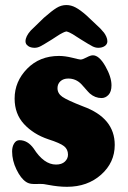

<svg xmlns="http://www.w3.org/2000/svg" viewBox="-20 -717 499 750"><path d="M183.1 -563Q149.4 -542 137.9 -536.1Q126.5 -530.3 115.2 -530.3Q99.6 -530.3 89.6 -537.4Q79.6 -544.4 79.6 -555.7Q79.6 -574.7 100.1 -597.7L151.4 -647.5Q183.1 -675.3 201.2 -686.3Q219.2 -697.3 239.3 -697.3Q257.8 -697.3 275.6 -687.7Q293.5 -678.2 317.9 -656.7L371.6 -606Q381.3 -595.7 386.2 -589.4Q391.1 -583 395.3 -573.7Q399.4 -564.5 399.4 -555.7Q399.4 -544.4 389.4 -537.4Q379.4 -530.3 363.8 -530.3Q352.5 -530.3 341.1 -536.1Q329.6 -542 295.9 -563Q290 -566.4 279.8 -573.2Q269.5 -580.1 264.6 -583Q259.8 -585.9 252.7 -589.4Q245.6 -592.8 239.3 -594.2Q232.9 -592.8 226.1 -589.4Q219.2 -585.9 214.1 -583Q209 -580.1 199.2 -573.5Q189.5 -566.9 183.1 -563ZM111.3 -137.2Q151.4 -74.2 198.7 -74.2Q221.2 -74.2 233.4 -85.7Q245.6 -97.2 245.6 -112.8Q245.6 -133.8 230.2 -146Q214.8 -158.2 168.9 -172.9Q110.8 -192.4 74 -232.2Q37.1 -272 37.1 -332Q37.1 -398.4 85.9 -448.5Q134.8 -498.5 210.4 -498.5Q233.9 -498.5 262 -491.5Q290 -484.4 294.4 -484.4Q302.7 -484.4 318.1 -492.7Q333.5 -501 342.8 -501Q367.2 -501 391.4 -458.7Q415.5 -416.5 415.5 -383.8Q415.5 -358.9 403.8 -346.4Q392.1 -334 376.5 -334Q351.6 -334 331.1 -351.6Q325.7 -356.4 313.5 -370.6Q301.3 -384.8 298.3 -387.7Q276.9 -410.2 246.6 -410.2Q227.5 -410.2 216.1 -399.7Q204.6 -389.2 204.6 -372.6Q204.6 -352.1 223.4 -338.9Q242.2 -325.7 304.7 -301.3Q428.2 -256.3 428.2 -150.9Q428.2 -82 375 -34.7Q321.8 12.7 241.7 12.7Q223.1 12.7 205.6 10.7Q188 8.8 171.1 5.6Q154.3 2.4 150.4 2Q135.3 1 124.3 1.7Q113.3 2.4 102.1 1Q90.8 -0.5 82 -6.3Q61.5 -19.5 44.4 -54.7Q27.3 -89.8 27.3 -125.5Q27.3 -144 35.2 -156.7Q43 -169.4 56.2 -169.4Q87.9 -169.4 111.3 -137.2Z"/></svg>

Font: Cooper* ExtraBold
Style: Regular
Weight: 800
Designer: Owen Earl
Foundry: indestructible type*
Version: Version 0.001